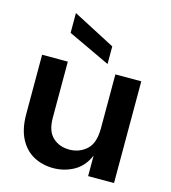

<svg xmlns="http://www.w3.org/2000/svg" viewBox="-119 -908 897 1010"><g transform="rotate(15 329.0 -402.5)"><path d="M54 0ZM54 0ZM264 7Q205 7 157.5 -18.5Q110 -44 82 -97Q54 -150 54 -232V-554H194V-248Q194 -176 230 -142.5Q266 -109 320 -109Q375 -109 414 -144Q453 -179 453 -260V-554H594V0H453V-112Q427 -50 375.5 -21.5Q324 7 264 7ZM399 -596 169 -704V-812L399 -692Z"/></g></svg>

Font: Ulagadi Sans SemiBold
Style: Regular
Weight: 600
Designer: Ninad Kale (Devanagari), Jonny Pinhorn (Latin)
Foundry: Indian Type Foundry
Version: Version 3.01;March 29, 2020;FontCreator 12.0.0.2522 64-bit; 